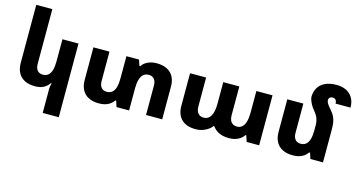

<svg xmlns="http://www.w3.org/2000/svg" viewBox="-98 -1197 3487 1871"><g transform="rotate(15 1645.0 -261.5)"><path d="M568 241H406V-1Q406 -15 408.5 -30Q411 -45 416 -59H408Q393 -38 373 -22Q353 -6 326 2Q299 10 265 10Q204 10 161 -11.5Q118 -33 95.5 -74.5Q73 -116 73 -175V-760H235V-208Q235 -166 254.5 -142.5Q274 -119 310 -119Q343 -119 364.5 -137.5Q386 -156 396 -192Q406 -228 406 -281V-502H568Z M1355 -514Q1416 -514 1459 -492.5Q1502 -471 1524.5 -430Q1547 -389 1547 -330V0H1384V-296Q1384 -339 1364.5 -362Q1345 -385 1310 -385Q1277 -385 1255.5 -366.5Q1234 -348 1223.5 -311.5Q1213 -275 1213 -222V0H1086L1067 -59H1058Q1044 -38 1022.5 -22Q1001 -6 972.5 2Q944 10 910 10Q849 10 806 -11.5Q763 -33 740.5 -74.5Q718 -116 718 -175V-504H880V-208Q880 -166 899.5 -142.5Q919 -119 955 -119Q988 -119 1009.5 -137.5Q1031 -156 1041 -192Q1051 -228 1051 -281V-504H1178L1198 -445H1206Q1220 -467 1242 -482Q1264 -497 1292 -505.5Q1320 -514 1355 -514Z M1886 9Q1792 9 1742.5 -39Q1693 -87 1693 -176V-504H1855V-212Q1855 -168 1875.5 -144Q1896 -120 1931 -120Q1979 -120 2003.5 -162.5Q2028 -205 2028 -286V-504H2190V-212Q2190 -183 2199.5 -162Q2209 -141 2227 -130.5Q2245 -120 2268 -120Q2299 -120 2320 -139Q2341 -158 2351.5 -195Q2362 -232 2362 -286V-504H2525V0H2399L2379 -61H2370Q2356 -39 2334.5 -23.5Q2313 -8 2285 0.5Q2257 9 2222 9Q2164 9 2122.5 -10Q2081 -29 2055 -66H2047Q2025 -34 1980 -12.5Q1935 9 1886 9Z M3169 -334V0H3042L3023 -59H3014Q3000 -38 2978.5 -22Q2957 -6 2928.5 2Q2900 10 2866 10Q2805 10 2762 -11.5Q2719 -33 2696.5 -74.5Q2674 -116 2674 -175V-504H2836V-208Q2836 -166 2855.5 -142.5Q2875 -119 2911 -119Q2944 -119 2965.5 -137.5Q2987 -156 2997 -192.5Q3007 -229 3007 -281V-335Q3007 -367 2996 -398Q2985 -429 2951 -470Q2932 -493 2920 -515.5Q2908 -538 2901.5 -557.5Q2895 -577 2895 -589Q2895 -636 2916.5 -676Q2938 -716 2984.5 -740Q3031 -764 3105 -764Q3159 -764 3200.5 -743.5Q3242 -723 3266 -683Q3290 -643 3290 -585H3139Q3139 -611 3128 -623Q3117 -635 3095 -635Q3079 -635 3068.5 -625Q3058 -615 3058 -600Q3058 -586 3066 -571Q3074 -556 3085.5 -542Q3097 -528 3108 -515Q3134 -486 3146.5 -459.5Q3159 -433 3164 -403Q3169 -373 3169 -334Z"/></g></svg>

Font: Noto Sans Armenian ExtraBold
Style: Regular
Weight: 800
Version: Version 2.007